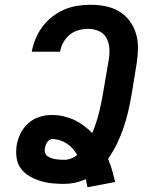

<svg xmlns="http://www.w3.org/2000/svg" viewBox="-20 -763 640 805"><path d="M347 22Q345 14 343 5Q341 -4 340 -12Q318 -2 295 3Q272 8 250 8Q224 8 198 5.5Q172 3 148.5 -4.5Q125 -12 103.5 -24.5Q82 -37 67.5 -56.5Q53 -76 49.5 -101.5Q46 -127 50 -154Q54 -179 66.5 -204Q79 -229 99.5 -247Q120 -265 146 -273Q172 -281 197 -281Q222 -281 246 -275.5Q270 -270 291.5 -260Q313 -250 331.5 -236Q350 -222 367 -205Q385 -249 396 -294Q407 -339 414 -384L436 -513Q440 -537 438.5 -560.5Q437 -584 426.5 -603.5Q416 -623 395 -632.5Q374 -642 350 -642Q330 -642 309.5 -636.5Q289 -631 272.5 -617.5Q256 -604 245.5 -585Q235 -566 232 -546H113Q118 -573 129 -600Q140 -627 157.5 -650.5Q175 -674 198.5 -692.5Q222 -711 248.5 -722.5Q275 -734 303.5 -738.5Q332 -743 359 -743Q391 -743 422 -737Q453 -731 479 -715.5Q505 -700 523 -676Q541 -652 550 -622.5Q559 -593 558.5 -561Q558 -529 553 -497L532 -368Q526 -333 518 -298Q510 -263 498.5 -229Q487 -195 471 -161.5Q455 -128 433 -97Q443 -74 450 -49.5Q457 -25 463 0ZM250 -93Q264 -93 278.5 -98.5Q293 -104 304 -113Q296 -127 285.5 -139Q275 -151 261 -160.5Q247 -170 231 -175Q215 -180 198 -180Q192 -180 186 -175.5Q180 -171 176.5 -165Q173 -159 171 -152.5Q169 -146 168 -140Q166 -131 169 -122Q172 -113 179.5 -108Q187 -103 195.5 -100Q204 -97 213 -95.5Q222 -94 231.5 -93.5Q241 -93 250 -93Z"/></svg>

Font: Iosevka Extended
Style: Bold Italic
Weight: 700
Width: 7
Italic angle: -9°
Monospace: yes
Designer: Belleve Invis
Foundry: Belleve Invis
Version: Version 32.5.0; ttfautohint (v1.8.4)